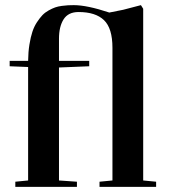

<svg xmlns="http://www.w3.org/2000/svg" viewBox="-20 -727 657 747"><path d="M417.5 -24.9V-541Q417.5 -617.2 384.5 -648.7Q351.6 -680.2 285.6 -680.2Q245.6 -680.2 227.5 -651.9Q209.5 -623.5 209.5 -576.7V-490.2H327.1V-469.2L209.5 -464.4V-24.9L279.3 -20V0H39.6V-20L89.4 -24.9V-466.3L17.6 -469.2V-490.2H89.4Q89.8 -524.9 94.5 -553.7Q99.1 -582.5 106 -603.3Q112.8 -624 123.8 -640.6Q134.8 -657.2 145 -668Q155.3 -678.7 169.4 -686.5Q183.6 -694.3 194.6 -698.2Q205.6 -702.1 220.7 -704.1Q235.8 -706.1 244.9 -706.5Q253.9 -707 267.1 -707Q318.8 -707 405.3 -678.2L459.5 -689L528.3 -707L537.1 -692.9V-24.9L587.4 -20V0H367.2V-20Z"/></svg>

Font: VidalokaRegular
Style: Regular
Weight: 400
Designer: Cyreal (www.cyreal.org)
Foundry: Cyreal (www.cyreal.org)
Version: Version 1.000